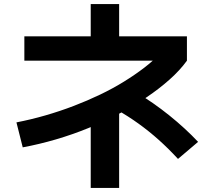

<svg xmlns="http://www.w3.org/2000/svg" viewBox="-20 -833 1040 946"><path d="M61 -230Q133 -244 204 -264.5Q275 -285 343 -311Q411 -337 473.5 -367Q536 -397 591 -431Q646 -465 691.5 -500Q737 -535 771 -571L806 -534H100V-654H427V-813H567V-654H901V-534Q867 -487 816 -441.5Q765 -396 702 -353.5Q639 -311 566.5 -272.5Q494 -234 415.5 -202Q337 -170 255 -146Q173 -122 92 -107ZM427 93V-305H567V93ZM857 -50Q810 -101 762.5 -143.5Q715 -186 663 -223.5Q611 -261 551 -295L651 -378Q735 -328 814 -264.5Q893 -201 956 -134Z"/></svg>

Font: M PLUS 2
Style: Bold
Weight: 700
Designer: Coji Morishita
Foundry: UNDERFOREST DESIGN
Version: Version 1.001